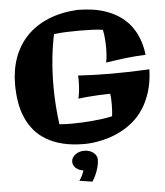

<svg xmlns="http://www.w3.org/2000/svg" viewBox="-62 -786 929 1080"><g transform="rotate(-5 402.0 -246.0)"><path d="M790 -362.8Q787.6 -290.5 770 -235.4Q752.4 -180.2 725.3 -139.6Q698.2 -99.1 663.8 -71Q629.4 -43 593.3 -24.9Q557.1 -6.8 522.5 3.2Q487.8 13.2 459.5 17.8Q431.2 22.5 412.1 23.2Q393.1 23.9 389.2 23.9Q320.8 23.9 267.8 10.7Q214.8 -2.4 174.8 -26.4Q134.8 -50.3 107.2 -83.7Q79.6 -117.2 62.3 -158Q44.9 -198.7 37.4 -245.6Q29.8 -292.5 29.8 -342.8Q29.8 -426.8 55.2 -495.8Q80.6 -564.9 129.6 -615.5Q178.7 -666 250.5 -695.8Q322.3 -725.6 415 -731Q459 -731 501.2 -724.9Q543.5 -718.8 581.3 -704.8Q619.1 -690.9 651.9 -668.9Q684.6 -647 710 -615.5Q735.4 -584 752.4 -541.7Q769.5 -499.5 775.9 -445.8Q745.6 -444.8 718 -442.6Q690.4 -440.4 663.6 -437.3Q636.7 -434.1 609.1 -430.2Q581.5 -426.3 550.8 -421.9Q554.7 -439 556.4 -460.2Q558.1 -481.4 558.1 -503.9Q558.1 -530.3 555.9 -556.9Q553.7 -583.5 548.8 -606.9Q523.4 -610.8 489.7 -612.3Q456.1 -613.8 419.9 -613.8Q379.4 -613.8 340.8 -612.3Q302.2 -610.8 272.9 -606.9Q258.8 -541.5 251.5 -467.8Q244.1 -394 244.1 -316.9Q244.1 -261.2 247.8 -206.5Q251.5 -151.9 258.8 -99.1Q272.9 -97.7 290.5 -96.9Q308.1 -96.2 328.1 -96.2Q356 -96.2 386.7 -97.7Q417.5 -99.1 447.5 -101.8Q477.5 -104.5 506.1 -108.6Q534.7 -112.8 558.1 -118.2Q559.6 -131.8 560.8 -148.9Q562 -166 562 -184.1Q562 -200.7 561.3 -216.6Q560.5 -232.4 558.1 -245.1Q522 -244.6 488.3 -242.7Q474.1 -241.7 458.7 -240.7Q443.4 -239.7 428.7 -238.5Q414.1 -237.3 401.1 -235.8Q388.2 -234.4 377.9 -232.9Q388.2 -279.8 388.2 -330.1Q388.2 -338.4 388.2 -346.4Q388.2 -354.5 387.2 -362.8Q480 -356.9 576.2 -356.9Q627.9 -356.9 680.7 -358.4Q733.4 -359.9 790 -362.8ZM457 117.7Q456.5 141.1 450.2 162.8Q443.8 184.6 436 201.7Q427.2 221.2 416 238.8L342.8 227.5Q354 212.4 360.6 198Q367.2 183.6 371.1 171.9Q345.2 168 328.6 153.1Q312 138.2 312 117.7Q312 106 317.6 95.9Q323.2 85.9 333.3 78.1Q343.3 70.3 356.4 65.9Q369.6 61.5 384.8 61.5Q399.9 61.5 413.1 65.9Q426.3 70.3 436 78.1Q445.8 85.9 451.4 95.9Q457 106 457 117.7Z"/></g></svg>

Font: Galindo
Style: Regular
Weight: 400
Version: Version 1.000